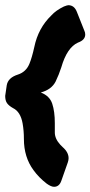

<svg xmlns="http://www.w3.org/2000/svg" viewBox="-40 -740 348 739"><path d="M168 -21Q157 -21 140 -33Q109 -57 89 -85Q52 -135 52 -205Q52 -237 47 -265Q39 -310 10 -324Q-6 -333 -13 -343Q-20 -353 -20 -371L-14 -412Q-9 -441 29 -453Q60 -463 73 -494Q83 -518 92 -559Q107 -632 158 -681Q175 -700 206 -715Q219 -720 223 -720Q246 -720 256 -694L285 -621Q288 -615 288 -607Q288 -586 260 -576Q218 -557 196 -481Q187 -453 174 -426Q158 -395 117 -384Q151 -371 161 -341Q171 -311 171 -266V-230Q171 -206 192 -183L201 -174Q224 -154 224 -131Q224 -124 221 -115L196 -44Q188 -21 168 -21Z"/></svg>

Font: Bangerz
Style: Bold
Weight: 700
Designer: vernon adams
Foundry: Vernon Adams
Version: Version 2.10;February 7, 2025;FontCreator 13.0.0.2683 64-bit